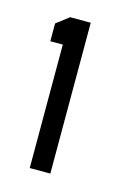

<svg xmlns="http://www.w3.org/2000/svg" viewBox="-62 -718 247 377"><g transform="rotate(15 61.5 -529.5)"><path d="M9.8 -627V-663.1L35.2 -682.6H77.1V-376H35.2V-627Z"/></g></svg>

Font: Post No Bills Colombo SemiBold
Style: Regular
Weight: 600
Designer: Kosala Senevirathne, Siva Puranthara, Lasantha Premarathna, Tharique Azeez
Foundry: Mooniak
Version: Version 1.220 ; ttfautohint (v1.6)